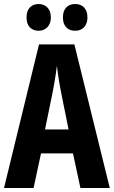

<svg xmlns="http://www.w3.org/2000/svg" viewBox="-20 -935 566 955"><path d="M380 0 343 -172H184L147 0H0L174 -714H350L526 0ZM283 -480Q278 -504 274.5 -526Q271 -548 268 -569Q265 -590 263 -608Q261 -591 258 -570Q255 -549 251 -527Q247 -505 243 -482L204 -291H321ZM112 -848Q112 -881 128.5 -898Q145 -915 172 -915Q199 -915 216 -897.5Q233 -880 233 -848Q233 -818 216 -800Q199 -782 172 -782Q145 -782 128.5 -799Q112 -816 112 -848ZM293 -848Q293 -881 309.5 -898Q326 -915 354 -915Q382 -915 398.5 -897.5Q415 -880 415 -848Q415 -818 398.5 -800Q382 -782 354 -782Q325 -782 309 -799.5Q293 -817 293 -848Z"/></svg>

Font: Noto Sans Khmer ExtraCondensed
Style: Bold
Weight: 700
Width: 2
Designer: Danh Hong and the Monotype Design Team
Foundry: Monotype Imaging Inc.
Version: Version 2.004